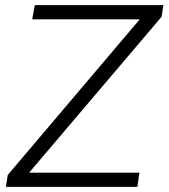

<svg xmlns="http://www.w3.org/2000/svg" viewBox="-20 -725 654 745"><path d="M3 0 10 -46 546 -678 541 -650H105L115 -705H614L607 -660L70 -28L74 -55H521L513 0Z"/></svg>

Font: Mulish ExtraLight Light
Style: Italic
Weight: 300
Italic angle: -9°
Version: Version 3.603